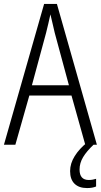

<svg xmlns="http://www.w3.org/2000/svg" viewBox="-20 -735 512 975"><path d="M413 0 343 -250H129L58 0H0L204 -715H269L472 0ZM258 -568Q253 -591 247 -615.5Q241 -640 236 -662Q231 -639 225.5 -615.5Q220 -592 214 -568L142 -302H330ZM384 126Q384 179 431 179Q442 179 452 177Q462 175 468 173V212Q459 216 447.5 218Q436 220 422 220Q381 220 358.5 198Q336 176 336 134Q336 95 359.5 57.5Q383 20 422 -11L455 0Q420 33 402 63Q384 93 384 126Z"/></svg>

Font: Noto Sans Sinhala UI Condensed Light
Style: Regular
Weight: 300
Width: 3
Designer: Jelle Bosma - Monotype Design Team
Foundry: Monotype Imaging Inc.
Version: Version 2.006; ttfautohint (v1.8.4.7-5d5b)